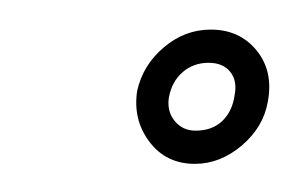

<svg xmlns="http://www.w3.org/2000/svg" viewBox="-20 -712 207 133"><path d="M115 -598.5Q132.5 -598.5 147.5 -611.2Q162.5 -624 165.5 -641.5Q169.5 -662.5 157.8 -677Q146 -691.5 126 -691.5Q108 -691.5 93.5 -679.2Q79 -667 75 -649Q72 -629 83.5 -613.8Q95 -598.5 115 -598.5ZM115.5 -621.5Q106.5 -621.5 101 -628.2Q95.5 -635 97 -644.5Q99 -655.5 106.5 -662Q114 -668.5 124.5 -668.5Q134.5 -668.5 139.5 -662.2Q144.5 -656 142.5 -646Q141 -635 134 -628.2Q127 -621.5 115.5 -621.5Z"/></svg>

Font: Anybody SemiCondensed Light
Style: Italic
Weight: 300
Width: 4
Italic angle: -10°
Version: Version 1.113;gftools[0.9.25]